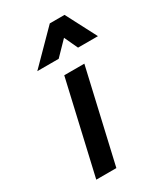

<svg xmlns="http://www.w3.org/2000/svg" viewBox="-187 -823 777 902"><g transform="rotate(-30 202.0 -372.5)"><path d="M238 -745H318L404 -580H296L262 -653L191 -580H75ZM175 -500H284L169 0H60Z"/></g></svg>

Font: Cairo SemiBold
Style: Italic
Weight: 600
Italic angle: -13°
Designer: Mohamed Gaber, Accademia di Belle Arti di Urbino and others
Foundry: Kief Type Foundry, Accademia di Belle Arti di Urbino and others
Version: Version 3.011